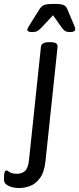

<svg xmlns="http://www.w3.org/2000/svg" viewBox="-87 -738 400 970"><path d="M75 -576Q51 -576 51 -588Q51 -594 65 -616L113 -692Q121 -705 133.5 -711.5Q146 -718 178 -718H194Q224 -718 236 -711.5Q248 -705 253 -692L285 -616Q288 -609 290.5 -602.5Q293 -596 293 -591Q293 -576 267 -576Q248 -576 239.5 -583Q231 -590 224 -600L181 -661L124 -600Q114 -590 104.5 -583Q95 -576 75 -576ZM11 212Q-23 212 -45 200.5Q-67 189 -67 171Q-67 139 -63.5 131Q-60 123 -56 123Q-50 123 -38 131.5Q-26 140 0 140Q23 140 39.5 125.5Q56 111 60 66L120 -503Q123 -525 162 -525H166Q187 -525 195.5 -519.5Q204 -514 204 -503L143 74Q137 132 115 161.5Q93 191 65 201.5Q37 212 11 212Z"/></svg>

Font: Asap
Style: Italic
Weight: 400
Italic angle: -6°
Designer: Pablo Cosgaya
Foundry: Omnibus-Type
Version: Version 3.001; ttfautohint (v1.8.3)